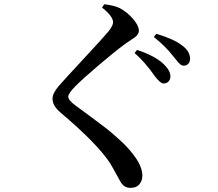

<svg xmlns="http://www.w3.org/2000/svg" viewBox="-20 -827 1040 916"><path d="M759.8 -428.7Q745.1 -428.7 716.8 -465.8Q713.9 -469.7 712.9 -471.7Q669.9 -532.2 622.1 -574.2L633.8 -588.9Q717.8 -561.5 760.7 -521.5Q793 -490.2 793 -462.9Q793 -448.2 784.2 -438.5Q775.4 -428.7 759.8 -428.7ZM856.4 -513.7Q851.6 -513.7 847.2 -515.6Q842.8 -517.6 837.4 -522.5Q832 -527.3 829.1 -530.8Q826.2 -534.2 818.4 -543.9Q810.5 -553.7 806.6 -558.6Q767.6 -608.4 713.9 -650.4L725.6 -666Q812.5 -639.6 849.6 -609.4Q886.7 -583 886.7 -545.9Q886.7 -532.2 878.4 -522.9Q870.1 -513.7 856.4 -513.7ZM519.5 -720.7Q519.5 -749 466.8 -791L477.5 -806.6Q523.4 -801.8 551.8 -788.1Q587.9 -768.6 615.2 -736.3Q642.6 -704.1 642.6 -680.7Q642.6 -670.9 637.2 -663.1Q631.8 -655.3 626 -650.9Q620.1 -646.5 604.5 -636.2Q588.9 -626 578.1 -618.2Q527.3 -581.1 451.2 -516.1Q375 -451.2 341.8 -418Q305.7 -381.8 305.7 -366.2Q305.7 -348.6 340.8 -323.2Q355.5 -312.5 411.1 -271.5Q466.8 -230.5 489.7 -212.4Q512.7 -194.3 549.8 -160.6Q586.9 -127 611.3 -95.7Q659.2 -36.1 659.2 10.7Q659.2 35.2 645 52.2Q630.9 69.3 602.5 69.3Q570.3 69.3 553.7 38.1Q513.7 -35.2 504.9 -48.8Q445.3 -140.6 267.6 -291Q230.5 -322.3 230.5 -356.4Q230.5 -380.9 258.8 -415Q283.2 -443.4 379.4 -546.9Q475.6 -650.4 498 -677.7Q519.5 -705.1 519.5 -720.7Z"/></svg>

Font: GenYoMin TW TTF SemiBold
Style: Regular
Weight: 600
Version: Version 1.300